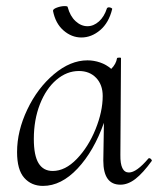

<svg xmlns="http://www.w3.org/2000/svg" viewBox="-20 -597 518 630"><path d="M470 -78Q473 -78 476 -74.5Q479 -71 478 -69Q449 -29 424.5 -10Q400 9 375 9Q319 9 319 -70L321 -194Q288 -101 234.5 -44Q181 13 121 13Q83 13 59.5 -13.5Q36 -40 36 -98Q36 -167 69.5 -237.5Q103 -308 157 -353.5Q211 -399 267 -399Q288 -399 308.5 -392Q329 -385 345 -371Q361 -387 364 -406Q365 -408 371.5 -408Q378 -408 377 -406L375 -89Q374 -31 403 -31Q428 -31 467 -77Q468 -78 470 -78ZM317 -282Q317 -319 295.5 -341.5Q274 -364 239 -364Q199 -364 165 -335Q131 -306 111 -255Q91 -204 91 -141Q91 -87 106.5 -61.5Q122 -36 153 -36Q194 -36 232 -75.5Q270 -115 293.5 -173Q317 -231 317 -282ZM154 -561Q153 -567 166.5 -572Q180 -577 192 -577Q202 -577 202 -574Q210 -544 228 -527.5Q246 -511 267 -511Q287 -511 304.5 -526.5Q322 -542 331 -570Q333 -573 337 -573Q341 -573 345 -571Q349 -569 348 -567Q337 -522 308.5 -498Q280 -474 247 -474Q215 -474 188.5 -497Q162 -520 154 -561Z"/></svg>

Font: Cormorant Upright
Style: Regular
Weight: 400
Designer: Christian Thalmann (Catharsis Fonts)
Foundry: Catharsis Fonts
Version: Version 3.302